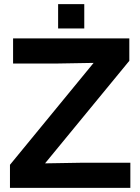

<svg xmlns="http://www.w3.org/2000/svg" viewBox="-20 -905 676 925"><path d="M28 0H608V-121H374L197 -118L603 -612V-720H43V-599H257L431 -602L28 -111ZM260 -768H386V-885H260Z"/></svg>

Font: Aspekta 600
Style: Regular
Weight: 600
Designer: Ivo Dolenc
Version: Version 2.100